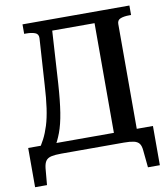

<svg xmlns="http://www.w3.org/2000/svg" viewBox="-93 -788 892 1017"><g transform="rotate(-10 353.5 -279.5)"><path d="M219 -710H529V-650H219ZM597 -14H474V-710H672V-659H662Q634 -659 615.5 -652Q597 -645 597 -624ZM611 60Q609 34 599.5 21.5Q590 9 570 4.5Q550 0 517 0H180Q147 0 127 4.5Q107 9 97.5 22Q88 35 85 61L77 151H13V-60H684V151H620ZM150 -34H63Q83 -61 98.5 -91Q114 -121 126 -159.5Q138 -198 145.5 -250Q153 -302 157 -373L173 -623Q174 -645 155 -652Q136 -659 108 -659H97V-710H250L229 -369Q223 -277 213 -214.5Q203 -152 187 -109.5Q171 -67 150 -34Z"/></g></svg>

Font: Roboto Serif 28pt Condensed Medium
Style: Regular
Weight: 500
Width: 3
Designer: Greg Gazdowicz
Foundry: Commercial Type
Version: Version 1.008